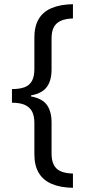

<svg xmlns="http://www.w3.org/2000/svg" viewBox="-20 -736 407 916"><path d="M328 160Q268 159 227 141.5Q186 124 165 89Q144 54 144 0V-149Q144 -182 133.5 -203Q123 -224 99.5 -235Q76 -246 37 -246V-311Q74 -311 97.5 -320Q121 -329 132.5 -350Q144 -371 144 -407V-557Q144 -610 164.5 -645Q185 -680 226.5 -697.5Q268 -715 328 -716V-648Q295 -647 272 -637.5Q249 -628 237.5 -607.5Q226 -587 226 -553V-405Q226 -351 203 -320.5Q180 -290 128 -281V-276Q182 -266 204 -235Q226 -204 226 -152V-3Q226 30 237 51Q248 72 270.5 81.5Q293 91 328 92Z"/></svg>

Font: Noto Sans Thai Condensed
Style: Regular
Weight: 400
Width: 3
Designer: Monotype Design Team
Foundry: Monotype Imaging Inc.
Version: Version 2.002